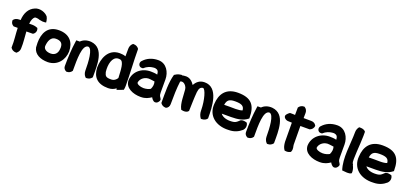

<svg xmlns="http://www.w3.org/2000/svg" viewBox="22 -1609 5570 2625"><g transform="rotate(20 2807.5 -296.5)"><path d="M-3 -370C-3 -343 11 -318 35 -305L40 -302H99C101 -212 116 -119 112 -27V-20C126 5 155 23 189 23H199L206 16C224 1 239 -23 239 -54C243 -139 231 -218 227 -296C255 -296 284 -297 313 -297H321C349 -311 369 -348 355 -384L351 -393L340 -397C314 -407 289 -411 258 -410C248 -410 238 -409 227 -409C231 -466 251 -501 270 -515C278 -521 319 -518 342 -507H344C376 -499 401 -498 414 -500L439 -503L436 -528C434 -548 426 -566 418 -583L417 -584C383 -628 296 -662 227 -630C146 -596 105 -516 100 -416H79C43 -416 14 -402 -3 -378Z M423 -203C423 -182 424 -161 426 -139V-137C444 -44 536 -2 644 -2C788 -5 866 -120 870 -237C870 -373 795 -465 642 -465C476 -465 423 -338 423 -203ZM537 -196C542 -271 569 -341 641 -341C714 -341 744 -311 744 -250C744 -245 743 -240 743 -235V-234C741 -170 706 -126 641 -126C585 -126 537 -151 537 -196Z M883 -31C883 -5 898 19 922 30L927 33H933C963 33 990 19 1004 -3L1008 -9V-16C1008 -172 1005 -389 1094 -391C1159 -383 1168 -193 1168 -70C1168 -37 1180 -5 1200 15L1208 22H1218C1248 22 1275 8 1290 -12L1295 -18V-26C1295 -189 1310 -444 1110 -466C1046 -472 993 -450 960 -416H910L907 -396C890 -284 883 -153 883 -31Z M1305 -160C1312 -28 1383 50 1540 50C1587 50 1624 35 1653 12L1658 33L1751 -2L1754 -15C1757 -32 1758 -48 1758 -65C1758 -233 1744 -423 1744 -585V-593L1739 -600C1724 -621 1697 -635 1666 -635H1657L1650 -629C1630 -612 1617 -583 1617 -552C1617 -515 1615 -479 1616 -440C1591 -450 1563 -454 1530 -454C1360 -454 1305 -292 1305 -161ZM1437 -146C1423 -257 1451 -367 1528 -377C1538 -378 1548 -378 1561 -376C1621 -368 1621 -241 1627 -129C1612 -102 1583 -76 1538 -76C1465 -76 1451 -91 1437 -146Z M1768 -147C1768 -36 1891 11 1998 11C2072 11 2111 -13 2151 -39C2160 -22 2180 9 2209 12C2234 14 2250 -3 2258 -15C2266 -26 2274 -39 2268 -56L2267 -57C2248 -95 2240 -82 2238 -143V-331C2238 -433 2178 -545 2058 -545C1967 -545 1896 -510 1849 -458C1824 -437 1823 -395 1852 -375C1864 -367 1879 -366 1897 -368L1903 -373C1934 -402 1982 -427 2052 -428C2094 -421 2106 -402 2110 -354C2079 -362 2041 -364 2013 -364C1879 -364 1775 -274 1768 -149ZM1895 -161C1903 -222 1970 -273 2045 -261H2047C2066 -260 2083 -255 2107 -253C2118 -215 2113 -181 2095 -142C2073 -128 2035 -116 1996 -116C1947 -116 1896 -137 1895 -161Z M2296 -9C2312 15 2336 32 2372 32H2377C2404 21 2421 -4 2421 -36C2421 -149 2424 -274 2436 -364C2436 -367 2437 -369 2437 -372C2461 -388 2496 -377 2521 -340C2531 -325 2537 -309 2538 -292C2546 -216 2542 -91 2578 -24L2583 -14L2594 -12C2619 -6 2661 -4 2683 -30L2689 -37V-45C2692 -135 2693 -225 2701 -314C2709 -371 2723 -391 2760 -397C2796 -397 2839 -249 2841 -107V-97C2841 -59 2853 -25 2869 -1L2877 10H2890C2925 10 2953 -6 2968 -28V-35C2968 -195 2961 -478 2756 -477C2685 -477 2641 -437 2614 -386C2587 -427 2543 -474 2474 -466C2461 -465 2446 -464 2430 -460V-465L2401 -461C2370 -456 2345 -441 2326 -428C2291 -307 2296 -160 2296 -17Z M2980 -243C2967 -77 3095 34 3286 24C3366 24 3425 -5 3470 -44C3500 -72 3506 -115 3489 -147L3485 -155C3458 -164 3427 -171 3398 -159L3394 -156C3351 -117 3340 -99 3259 -99C3194 -99 3145 -121 3122 -154H3257C3354 -154 3432 -169 3489 -214L3498 -221V-231C3498 -410 3431 -499 3235 -499C3060 -499 2987 -391 2980 -243ZM3111 -279C3122 -345 3146 -375 3236 -375C3329 -375 3369 -357 3374 -293C3351 -284 3318 -279 3275 -279C3223 -279 3166 -281 3111 -279Z M3519 -31C3519 -5 3534 19 3558 30L3563 33H3569C3599 33 3626 19 3640 -3L3644 -9V-16C3644 -172 3641 -389 3730 -391C3795 -383 3804 -193 3804 -70C3804 -37 3816 -5 3836 15L3844 22H3854C3884 22 3911 8 3926 -12L3931 -18V-26C3931 -189 3946 -444 3746 -466C3682 -472 3629 -450 3596 -416H3546L3543 -396C3526 -284 3519 -153 3519 -31Z M3953 -443C3926 -407 3969 -371 4005 -368C4026 -367 4044 -366 4064 -366C4064 -274 4066 -180 4066 -90V-89C4069 -43 4078 -8 4095 16L4101 26L4112 28C4136 32 4159 29 4180 18L4189 14L4193 4C4209 -36 4191 -69 4191 -92C4191 -180 4189 -271 4189 -363C4232 -362 4276 -363 4318 -363H4324C4355 -375 4376 -399 4380 -433L4376 -440C4364 -465 4336 -479 4307 -479C4269 -479 4233 -480 4194 -480C4195 -504 4195 -530 4195 -556C4195 -586 4180 -613 4158 -626L4152 -630H4145C4110 -630 4085 -611 4070 -588V-580C4070 -544 4070 -514 4069 -480C4049 -481 4027 -483 4002 -482H3995C3978 -470 3966 -460 3953 -443Z M4373 -147C4373 -36 4496 11 4603 11C4677 11 4716 -13 4756 -39C4765 -22 4785 9 4814 12C4839 14 4855 -3 4863 -15C4871 -26 4879 -39 4873 -56L4872 -57C4853 -95 4845 -82 4843 -143V-331C4843 -433 4783 -545 4663 -545C4572 -545 4501 -510 4454 -458C4429 -437 4428 -395 4457 -375C4469 -367 4484 -366 4502 -368L4508 -373C4539 -402 4587 -427 4657 -428C4699 -421 4711 -402 4715 -354C4684 -362 4646 -364 4618 -364C4484 -364 4380 -274 4373 -149ZM4500 -161C4508 -222 4575 -273 4650 -261H4652C4671 -260 4688 -255 4712 -253C4723 -215 4718 -181 4700 -142C4678 -128 4640 -116 4601 -116C4552 -116 4501 -137 4500 -161Z M4921 -542C4921 -365 4878 -149 4935 14L4941 12L4956 14C4974 15 5036 27 5067 6L5070 1L5071 6C5075 -38 5062 -77 5048 -103L5043 -123L5037 -125C5017 -166 5046 -409 5046 -531V-591C5033 -610 5004 -622 4971 -622H4951C4934 -602 4921 -573 4921 -542Z M5084 -243C5071 -77 5199 34 5390 24C5470 24 5529 -5 5574 -44C5604 -72 5610 -115 5593 -147L5589 -155C5562 -164 5531 -171 5502 -159L5498 -156C5455 -117 5444 -99 5363 -99C5298 -99 5249 -121 5226 -154H5361C5458 -154 5536 -169 5593 -214L5602 -221V-231C5602 -410 5535 -499 5339 -499C5164 -499 5091 -391 5084 -243ZM5215 -279C5226 -345 5250 -375 5340 -375C5433 -375 5473 -357 5478 -293C5455 -284 5422 -279 5379 -279C5327 -279 5270 -281 5215 -279Z"/></g></svg>

Font: Snowfall
Style: Blk
Weight: 900
Designer: Jasper
Foundry: Cannot Into Space Fonts
Version: Version 0.9